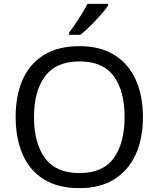

<svg xmlns="http://www.w3.org/2000/svg" viewBox="-20 -964 821 994"><path d="M720 -358Q720 -247 682.5 -164.5Q645 -82 572 -36Q499 10 391 10Q280 10 206.5 -36Q133 -82 97 -165Q61 -248 61 -359Q61 -469 97 -551Q133 -633 206.5 -679Q280 -725 392 -725Q499 -725 572 -679.5Q645 -634 682.5 -551.5Q720 -469 720 -358ZM156 -358Q156 -223 213 -145.5Q270 -68 391 -68Q513 -68 569 -145.5Q625 -223 625 -358Q625 -493 569 -569.5Q513 -646 392 -646Q271 -646 213.5 -569.5Q156 -493 156 -358ZM539 -934Q527 -916 502 -887.5Q477 -859 448.5 -830.5Q420 -802 396 -784H338V-796Q353 -815 370.5 -841Q388 -867 405 -894.5Q422 -922 433 -944H539Z"/></svg>

Font: Noto Sans Kaithi
Style: Regular
Weight: 400
Designer: Monotype Design Team
Foundry: Monotype Imaging Inc.
Version: Version 2.005; ttfautohint (v1.8.4.7-5d5b)